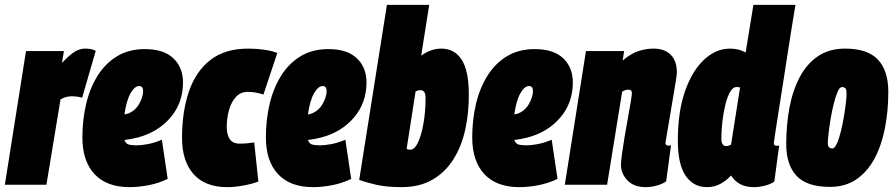

<svg xmlns="http://www.w3.org/2000/svg" viewBox="-40 -760 3683 790"><path d="M223 -550 215 -501Q245 -533 266.5 -546.5Q288 -560 309 -560Q320 -560 331 -558.5Q342 -557 354 -551L298 -358Q288 -361 276.5 -362.5Q265 -364 258 -364Q246 -364 234.5 -361.5Q223 -359 209 -351L151 0H-20L67 -550Z M650 -24Q613 -6 571.5 2Q530 10 493 10Q399 10 349 -43.5Q299 -97 299 -195Q299 -267 314.5 -332.5Q330 -398 362 -449Q394 -500 442.5 -529Q491 -558 556 -558Q634 -558 673.5 -520Q713 -482 713 -421Q713 -337 661.5 -276.5Q610 -216 526 -194Q498 -187 472 -184Q478 -168 490.5 -165Q503 -162 522 -162Q541 -162 568 -167Q595 -172 626 -185ZM533 -406Q514 -406 497 -376Q480 -346 472 -289Q482 -291 488 -293Q517 -305 532.5 -332.5Q548 -360 549 -384Q549 -406 533 -406Z M895 10Q804 10 756.5 -43.5Q709 -97 709 -192Q709 -301 737.5 -384Q766 -467 826 -513.5Q886 -560 981 -560Q1015 -560 1046.5 -555.5Q1078 -551 1101 -542L1044 -371Q1026 -377 1010.5 -379.5Q995 -382 979 -382Q950 -382 931 -361.5Q912 -341 902.5 -308Q893 -275 893 -237Q893 -207 905 -188Q917 -169 946 -169Q976 -169 1006 -174L1023 -13Q997 -3 961 3.5Q925 10 895 10Z M1405 -24Q1368 -6 1326.5 2Q1285 10 1248 10Q1154 10 1104 -43.5Q1054 -97 1054 -195Q1054 -267 1069.5 -332.5Q1085 -398 1117 -449Q1149 -500 1197.5 -529Q1246 -558 1311 -558Q1389 -558 1428.5 -520Q1468 -482 1468 -421Q1468 -337 1416.5 -276.5Q1365 -216 1281 -194Q1253 -187 1227 -184Q1233 -168 1245.5 -165Q1258 -162 1277 -162Q1296 -162 1323 -167Q1350 -172 1381 -185ZM1288 -406Q1269 -406 1252 -376Q1235 -346 1227 -289Q1237 -291 1243 -293Q1272 -305 1287.5 -332.5Q1303 -360 1304 -384Q1304 -406 1288 -406Z M1726 -740 1693 -531Q1714 -546 1734.5 -553Q1755 -560 1775 -560Q1830 -560 1859 -515.5Q1888 -471 1889 -378Q1890 -300 1875 -230Q1860 -160 1826.5 -106Q1793 -52 1740 -21Q1687 10 1611 10Q1551 10 1507.5 0Q1464 -10 1438 -20L1552 -740ZM1690 -389Q1680 -389 1670 -384L1633 -147Q1640 -144 1648 -144Q1666 -144 1680 -174Q1694 -204 1702.5 -252.5Q1711 -301 1711 -358Q1711 -389 1690 -389Z M2254 -24Q2217 -6 2175.5 2Q2134 10 2097 10Q2003 10 1953 -43.5Q1903 -97 1903 -195Q1903 -267 1918.5 -332.5Q1934 -398 1966 -449Q1998 -500 2046.5 -529Q2095 -558 2160 -558Q2238 -558 2277.5 -520Q2317 -482 2317 -421Q2317 -337 2265.5 -276.5Q2214 -216 2130 -194Q2102 -187 2076 -184Q2082 -168 2094.5 -165Q2107 -162 2126 -162Q2145 -162 2172 -167Q2199 -172 2230 -185ZM2137 -406Q2118 -406 2101 -376Q2084 -346 2076 -289Q2086 -291 2092 -293Q2121 -305 2136.5 -332.5Q2152 -360 2153 -384Q2153 -406 2137 -406Z M2371 -550H2528L2522 -511Q2556 -540 2587.5 -550Q2619 -560 2649 -560Q2695 -560 2720 -534.5Q2745 -509 2745 -462Q2745 -453 2740 -422Q2735 -391 2728 -350.5Q2721 -310 2714.5 -270Q2708 -230 2703 -202.5Q2698 -175 2698 -172Q2698 -161 2711 -161Q2713 -161 2716 -161Q2719 -161 2721 -162L2701 -14Q2686 -3 2662.5 3.5Q2639 10 2617 10Q2568 10 2541.5 -18Q2515 -46 2515 -81Q2515 -97 2519.5 -129Q2524 -161 2530.5 -200Q2537 -239 2544 -276.5Q2551 -314 2555.5 -342Q2560 -370 2560 -378Q2560 -391 2545 -391Q2533 -391 2520 -383L2458 0H2284Z M3061 10Q2998 10 2968 -38Q2950 -18 2925 -4Q2900 10 2869 10Q2813 10 2781 -37Q2749 -84 2749 -182Q2749 -300 2778.5 -384.5Q2808 -469 2857 -514.5Q2906 -560 2963 -560Q3000 -560 3028 -544L3060 -740H3233Q3233 -740 3228 -710Q3223 -680 3215 -630.5Q3207 -581 3198 -521.5Q3189 -462 3179.5 -402Q3170 -342 3162 -291Q3154 -240 3149 -207.5Q3144 -175 3144 -171Q3144 -160 3156 -160Q3157 -160 3160 -160.5Q3163 -161 3166 -161L3146 -13Q3131 -2 3107 4Q3083 10 3061 10ZM2947 -159Q2957 -159 2968 -165L3005 -400Q2999 -402 2990 -402Q2976 -402 2964.5 -382.5Q2953 -363 2945 -331Q2937 -299 2932.5 -261.5Q2928 -224 2928 -187Q2928 -175 2933 -167Q2938 -159 2947 -159Z M3375 9Q3280 9 3237.5 -36.5Q3195 -82 3195 -167Q3195 -247 3208.5 -318Q3222 -389 3251 -443.5Q3280 -498 3326 -529Q3372 -560 3437 -560Q3530 -560 3572.5 -514.5Q3615 -469 3615 -382Q3615 -303 3601 -232Q3587 -161 3558 -107Q3529 -53 3483.5 -22Q3438 9 3375 9ZM3385 -149Q3394 -149 3403 -168.5Q3412 -188 3419.5 -218Q3427 -248 3432.5 -281Q3438 -314 3441 -341Q3444 -368 3443 -381Q3443 -394 3437 -398Q3431 -402 3425 -402Q3415 -402 3406.5 -382.5Q3398 -363 3390.5 -333Q3383 -303 3377.5 -270Q3372 -237 3369 -210Q3366 -183 3366 -170Q3367 -157 3372.5 -153Q3378 -149 3385 -149Z"/></svg>

Font: Georama Condensed Black
Style: Italic
Weight: 900
Width: 3
Italic angle: -9°
Designer: Jean-Baptiste Levee
Foundry: Production Type
Version: Version 1.000